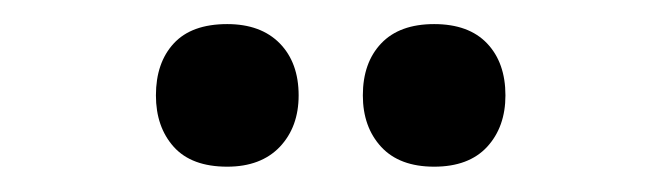

<svg xmlns="http://www.w3.org/2000/svg" viewBox="-20 -703 540 157"><path d="M165.8 -566.7Q136.7 -566.7 122.1 -582.9Q107.5 -599.2 107.5 -625Q107.5 -651.7 122.1 -667.5Q136.7 -683.3 165.8 -683.3Q193.3 -683.3 208.8 -667.5Q224.2 -651.7 224.2 -625Q224.2 -599.2 208.8 -582.9Q193.3 -566.7 165.8 -566.7ZM335 -566.7Q306.7 -566.7 291.7 -582.9Q276.7 -599.2 276.7 -625Q276.7 -651.7 291.7 -667.5Q306.7 -683.3 335 -683.3Q363.3 -683.3 378.3 -667.5Q393.3 -651.7 393.3 -625Q393.3 -599.2 378.3 -582.9Q363.3 -566.7 335 -566.7Z"/></svg>

Font: Familjen Grotesk GF Medium
Style: Regular
Weight: 500
Designer: Anders Wikstroem, Jonas Baeckman, Matilda Gysing, Kristian Moeller
Foundry: Familjen STHLM AB
Version: Version 2.000; Beta; Release 4; Build 6